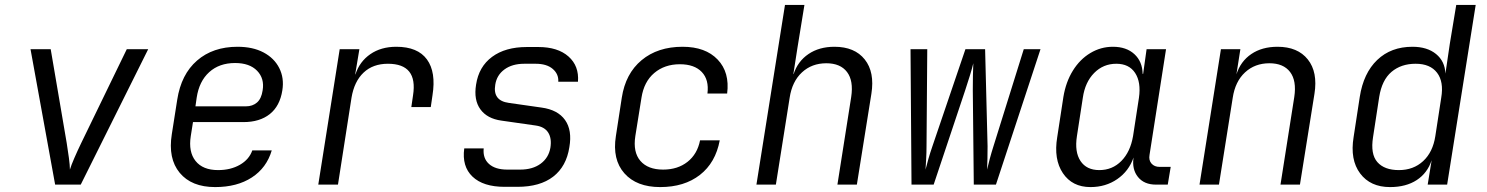

<svg xmlns="http://www.w3.org/2000/svg" viewBox="-20 -750 6040 780"><path d="M204 0 104 -550H186L251 -169Q256 -138 260 -108Q264 -78 264 -61Q269 -78 282 -108Q295 -138 310 -169L495 -550H582L308 0Z M854 10Q758 10 710 -48Q662 -106 678 -205L700 -345Q716 -448 780.5 -504Q845 -560 945 -560Q1007 -560 1050.5 -537Q1094 -514 1114.5 -473.5Q1135 -433 1127 -383Q1117 -319 1076 -286.5Q1035 -254 969 -254H764L755 -197Q745 -133 774.5 -96Q804 -59 866 -59Q917 -59 954.5 -80.5Q992 -102 1005 -139H1084Q1063 -68 1003 -29Q943 10 854 10ZM774 -318H979Q1006 -318 1024 -333.5Q1042 -349 1047 -383Q1055 -431 1024.5 -462.5Q994 -494 935 -494Q871 -494 830 -457Q789 -420 779 -353Z M1273 0 1360 -550H1440L1423 -448H1424Q1441 -500 1484.5 -530Q1528 -560 1590 -560Q1677 -560 1714.5 -508.5Q1752 -457 1737 -363L1730 -315H1651L1658 -363Q1678 -491 1556 -491Q1495 -491 1457 -455Q1419 -419 1408 -353L1353 0Z M2030 9Q1943 9 1899.5 -32.5Q1856 -74 1866 -147H1945Q1941 -107 1966.5 -84Q1992 -61 2041 -61H2093Q2144 -61 2176.5 -85Q2209 -109 2216 -150Q2222 -188 2207 -211.5Q2192 -235 2157 -240L2017 -260Q1959 -268 1931.5 -306Q1904 -344 1914 -406Q1925 -479 1979 -519Q2033 -559 2120 -559H2167Q2246 -559 2289.5 -520.5Q2333 -482 2328 -418H2248Q2250 -449 2225.5 -470Q2201 -491 2156 -491H2110Q2061 -491 2029.5 -468Q1998 -445 1992 -406Q1981 -341 2047 -332L2180 -313Q2246 -304 2275.5 -262.5Q2305 -221 2293 -152Q2281 -74 2227.5 -32.5Q2174 9 2082 9Z M2662 10Q2566 10 2516.5 -46Q2467 -102 2482 -197L2506 -353Q2521 -451 2586.5 -505.5Q2652 -560 2753 -560Q2846 -560 2895.5 -508Q2945 -456 2934 -370H2854Q2861 -426 2831 -457.5Q2801 -489 2742 -489Q2680 -489 2638 -453.5Q2596 -418 2586 -353L2561 -197Q2551 -132 2581.5 -96.5Q2612 -61 2674 -61Q2733 -61 2773 -92.5Q2813 -124 2824 -180H2904Q2887 -89 2823.5 -39.5Q2760 10 2662 10Z M3053 0 3169 -730H3248L3220 -558L3203 -449H3204Q3221 -501 3264.5 -530.5Q3308 -560 3370 -560Q3452 -560 3493 -508.5Q3534 -457 3520 -369L3461 0H3382L3438 -356Q3448 -422 3421 -457.5Q3394 -493 3337 -493Q3278 -493 3238 -456Q3198 -419 3188 -353L3132 0Z M3683 0 3679 -550H3747L3744 -156Q3744 -130 3742.5 -104Q3741 -78 3740 -61Q3744 -78 3751.5 -104Q3759 -130 3768 -156L3902 -550H3982L3992 -156Q3992 -131 3991.5 -105Q3991 -79 3990 -61Q3994 -79 4001 -105Q4008 -131 4016 -156L4139 -550H4207L4026 0H3936L3932 -383Q3932 -410 3932.5 -442.5Q3933 -475 3934 -493Q3930 -475 3920 -442.5Q3910 -410 3901 -383L3773 0Z M4410 10Q4336 10 4298 -46.5Q4260 -103 4275 -193L4300 -356Q4310 -417 4338.5 -463Q4367 -509 4409.5 -534.5Q4452 -560 4501 -560Q4556 -560 4588.5 -530Q4621 -500 4622 -450H4624L4638 -550H4717L4650 -121Q4646 -99 4658 -85.5Q4670 -72 4691 -72H4736L4724 0H4676Q4628 0 4603 -31Q4578 -62 4585 -110Q4566 -55 4519 -22.5Q4472 10 4410 10ZM4446 -59Q4499 -59 4535.5 -96Q4572 -133 4583 -197L4607 -353Q4616 -416 4591.5 -453.5Q4567 -491 4515 -491Q4462 -491 4425 -453.5Q4388 -416 4379 -353L4355 -197Q4345 -133 4369.5 -96Q4394 -59 4446 -59Z M4853 0 4940 -550H5019L5003 -448Q5020 -501 5063.5 -530.5Q5107 -560 5170 -560Q5252 -560 5293 -508.5Q5334 -457 5320 -369L5261 0H5182L5238 -356Q5248 -422 5221 -457.5Q5194 -493 5137 -493Q5078 -493 5038 -456Q4998 -419 4988 -353L4932 0Z M5627 10Q5547 10 5505.5 -45.5Q5464 -101 5479 -193L5504 -356Q5519 -453 5575 -506.5Q5631 -560 5718 -560Q5778 -560 5814 -530.5Q5850 -501 5852 -451L5870 -573L5896 -730H5975L5859 0H5780L5796 -99Q5779 -47 5735.5 -18.5Q5692 10 5627 10ZM5663 -59Q5722 -59 5761.5 -95.5Q5801 -132 5811 -197L5835 -353Q5846 -418 5818 -454.5Q5790 -491 5731 -491Q5672 -491 5633 -458Q5594 -425 5583 -356L5558 -193Q5547 -124 5575.5 -91.5Q5604 -59 5663 -59Z"/></svg>

Font: JetBrains Mono NL Light
Style: Italic
Weight: 300
Italic angle: -9°
Designer: Philipp Nurullin, Konstantin Bulenkov
Foundry: JetBrains
Version: Version 2.304; ttfautohint (v1.8.4.7-5d5b)